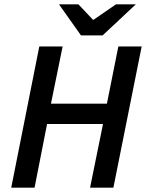

<svg xmlns="http://www.w3.org/2000/svg" viewBox="-20 -869 678 889"><path d="M32 0 162 -654H270L216 -389H475L528 -654H636L505 0H397L457 -295H198L140 0ZM355 -705 253 -849H343L410 -778H414L517 -849H609L455 -705Z"/></svg>

Font: Source Sans 3 ExtraLight SemiBold
Style: Italic
Weight: 600
Italic angle: -11°
Version: Version 3.052;hotconv 1.1.0;makeotfexe 2.6.0